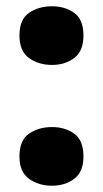

<svg xmlns="http://www.w3.org/2000/svg" viewBox="-20 -580 329 612"><path d="M42 -467Q42 -518 72.5 -539Q103 -560 146 -560Q187 -560 216.5 -539Q246 -518 246 -467Q246 -417 216.5 -395Q187 -373 146 -373Q103 -373 72.5 -395Q42 -417 42 -467ZM42 -81Q42 -133 72.5 -154Q103 -175 146 -175Q187 -175 216.5 -154Q246 -133 246 -81Q246 -32 216.5 -10Q187 12 146 12Q103 12 72.5 -10Q42 -32 42 -81Z"/></svg>

Font: Noto Sans Thai Looped UI Condensed Black
Style: Regular
Weight: 900
Width: 3
Designer: Cadson Demak Team
Foundry: Cadson Demak Co., Ltd.
Version: Version 1.000; ttfautohint (v1.8.4.7-5d5b)